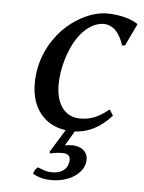

<svg xmlns="http://www.w3.org/2000/svg" viewBox="-49 -479 536 716"><g transform="rotate(5 219.5 -120.5)"><path d="M314 -399C349 -399 375 -371 389 -325L400 -326L439 -408L437 -411C413 -427 369 -439 324 -439C270 -439 208 -410 159 -360C114 -312 77 -244 77 -155C77 -62 129 -2 207 8L154 94L158 100C175 95 186 94 205 94C228 94 235 108 230 129C225 155 201 169 171 169C151 169 141 165 116 155C107 162 103 169 100 181C123 192 139 198 171 198C232 198 284 167 293 124C301 86 275 62 235 62C226 62 217 63 209 65L241 10C291 7 334 -13 378 -61L365 -82H362C321 -48 289 -40 256 -40C203 -40 166 -82 166 -159C166 -225 190 -293 215 -332C243 -375 279 -399 314 -399Z"/></g></svg>

Font: Libertinus Sans
Style: Italic
Weight: 400
Italic angle: -12°
Designer: Philipp H. Poll, Khaled Hosny
Foundry: Caleb Maclennan
Version: Version 7.050;RELEASE